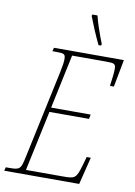

<svg xmlns="http://www.w3.org/2000/svg" viewBox="-119 -994 743 1057"><g transform="rotate(10 252.5 -465.5)"><path d="M372 -771H386L389 -779C368 -832 347 -893 338 -931H310L307 -923C328 -869 344 -830 372 -771ZM-19 0H400L438 -153H415L402 -107C379 -28 373 -25 305 -25H98L170 -362H391L396 -387H175L239 -689H426C478 -689 483 -686 483 -653C483 -633 476 -582 473 -561H495L524 -714H133L128 -694H147C196 -694 201 -691 201 -659C201 -647 197 -619 190 -587L85 -96C70 -24 65 -20 3 -20H-14Z"/></g></svg>

Font: Noto Serif Condensed Thin
Style: Italic
Weight: 100
Width: 3
Italic angle: -12°
Designer: Monotype Design Team
Foundry: Monotype Imaging Inc.
Version: Version 2.013